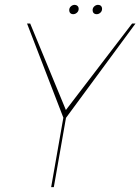

<svg xmlns="http://www.w3.org/2000/svg" viewBox="-20 -772 579 792"><path d="M242.5 -283.5H250.5L539 -675H525L250.5 -316.5H252.5L104.5 -675H91.5ZM191 0H202L253.5 -293.5H242.5ZM282 -713.5Q290.5 -713.5 297.5 -719.8Q304.5 -726 304.5 -735.5Q304.5 -743 299.8 -747.5Q295 -752 288 -752Q279.5 -752 272.5 -745.8Q265.5 -739.5 265.5 -730Q265.5 -722.5 270 -718Q274.5 -713.5 282 -713.5ZM379 -713.5Q387.5 -713.5 394.2 -719.8Q401 -726 401 -735.5Q401 -743 396.5 -747.5Q392 -752 384.5 -752Q376 -752 369 -745.8Q362 -739.5 362 -730Q362 -722.5 366.5 -718Q371 -713.5 379 -713.5Z"/></svg>

Font: Anybody UltraCondensed Thin Thin
Style: Italic
Weight: 250
Italic angle: -10°
Version: Version 1.111